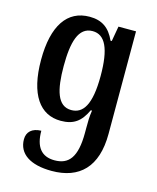

<svg xmlns="http://www.w3.org/2000/svg" viewBox="-113 -580 741 908"><g transform="rotate(15 257.5 -126.5)"><path d="M227 249C362 249 442 173 442 10V-492H356L343 -418H337C311 -476 273 -502 213 -502C104 -502 43 -414 43 -246C43 -76 105 9 207 9C269 9 304 -16 332 -76H338C333 -44 333 -21 333 12V34C333 155 296 197 227 197C163 197 131 157 131 78C86 79 62 102 62 138C62 209 122 249 227 249ZM242 -53C174 -53 154 -129 154 -245C154 -361 174 -440 244 -440C306 -440 335 -377 335 -245C335 -102 299 -53 242 -53Z"/></g></svg>

Font: Noto Serif Armenian Condensed Semi
Style: Regular
Weight: 600
Width: 3
Designer: Monotype Design Team
Foundry: Monotype Imaging Inc.
Version: Version 1.901